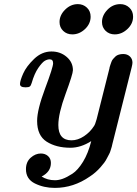

<svg xmlns="http://www.w3.org/2000/svg" viewBox="-20 -706 666 932"><path d="M230 -456.1Q272.9 -456.1 303.5 -429.9Q334 -403.8 334 -365.2Q334 -347.2 298.6 -251Q263.2 -154.8 263.2 -99.1Q263.2 -24.9 327.1 -24.9Q357.9 -24.9 387.9 -44.9Q418 -64.9 437 -95.2Q441.9 -102.1 449.2 -127.9L511.2 -374L512.2 -379.9Q514.2 -386.7 516.1 -392.3Q518.1 -397.9 521 -406Q523.9 -414.1 529.1 -419.9Q534.2 -425.8 540.5 -431.9Q546.9 -438 556.9 -440.9Q566.9 -443.8 578.1 -443.8Q598.1 -443.8 610.6 -431.9Q623 -419.9 623 -401.9Q623 -395 619.1 -378.9L528.8 -20L525.9 -8.8Q523.9 2.4 522.5 6.1Q521 9.8 517.6 22Q514.2 34.2 510 41.5Q505.9 48.8 499.5 61.5Q493.2 74.2 485.6 84.2Q478 94.2 467.5 106.2Q457 118.2 444.1 129.6Q431.2 141.1 416 150.9Q336.9 206.1 246.1 206.1Q192.9 206.1 149.4 184.6Q106 163.1 106 115.2Q106 80.1 128.9 59.6Q151.9 39.1 178.2 39.1Q199.2 39.1 213.1 51.5Q227.1 64 227.1 85Q227.1 127.9 182.1 150.9Q210 168.9 247.1 168.9Q264.2 168.9 284.2 161.9Q304.2 154.8 331.1 137.5Q357.9 120.1 383.1 79.1Q408.2 38.1 422.9 -21Q372.1 11.2 321.8 11.2Q252.9 11.2 206.5 -18.3Q160.2 -47.9 160.2 -119.1Q160.2 -173.3 199 -276.6Q237.8 -379.9 237.8 -398.9Q237.8 -418 221.2 -418Q210 -418 197.5 -410.9Q185.1 -403.8 166 -376.5Q147 -349.1 133.8 -303.2Q129.9 -290 124.5 -286.1Q119.1 -282.2 106 -282.2H103Q77.1 -282.2 77.1 -298.1Q77.1 -314 92.5 -348.9Q107.9 -383.8 145.5 -419.9Q183.1 -456.1 230 -456.1ZM269 -599.1Q269 -632.3 296.1 -659.2Q323.2 -686 357.9 -686Q383.8 -686 401.9 -668.9Q419.9 -651.9 419.9 -625Q419.9 -590.8 392.6 -564.9Q365.2 -539.1 331.1 -539.1Q304.2 -539.1 286.6 -556.2Q269 -573.2 269 -599.1ZM475.1 -599.1Q475.1 -631.3 501.5 -658.7Q527.8 -686 564 -686Q589.8 -686 607.9 -668.9Q626 -651.9 626 -625Q626 -590.8 598.4 -564.9Q570.8 -539.1 537.1 -539.1Q510.3 -539.1 492.7 -556.2Q475.1 -573.2 475.1 -599.1Z"/></svg>

Font: CMU Serif
Style: BoldItalic
Weight: 700
Italic angle: -14.04°
Version: Version 0.7.0